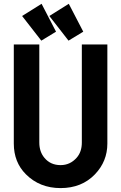

<svg xmlns="http://www.w3.org/2000/svg" viewBox="-20 -962 626 992"><path d="M194.8 -942.4 269.5 -798.3 193.4 -752 94.2 -879.4ZM335.4 -942.4 410.2 -798.3 334 -752 234.9 -879.4ZM51.3 -732.4H183.1V-225.6Q183.1 -177.7 210 -146Q241.2 -108.9 293 -108.9Q342.3 -108.9 376 -147Q402.8 -177.2 402.8 -225.6V-732.4H534.7V-220.2Q534.7 -128.4 470.7 -61.5Q402.3 9.8 293 9.8Q185.1 9.8 113.8 -61.5Q51.3 -124 51.3 -220.2Z"/></svg>

Font: Consola Mono
Style: Bold
Weight: 700
Monospace: yes
Designer: Wojciech Kalinowski "wmk69" (wmk69@o2.pl)
Foundry: Wojciech Kalinowski "wmk69" (wmk69@o2.pl)
Version: Version 2.1.0